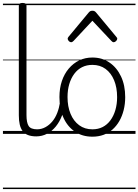

<svg xmlns="http://www.w3.org/2000/svg" viewBox="-20 -910 941 1305"><path d="M227 17Q194 17 170.5 8Q147 -1 133.5 -19.5Q120 -38 114 -64.5Q108 -91 108 -126V-871Q108 -881 114 -885.5Q120 -890 133 -890Q147 -890 153.5 -885.5Q160 -881 160 -871V-128Q160 -77 174.5 -54Q189 -31 233 -31Q242 -31 246.5 -23.5Q251 -16 250.5 -7Q250 2 244.5 9.5Q239 17 227 17ZM0 365H300V375H0ZM0 -20H300V0H0ZM0 -505H300V-500H0ZM0 -885H300V-875H0Z M225 17Q214 17 208.5 9.5Q203 2 203.5 -7Q204 -16 211 -23.5Q218 -31 231 -31Q262 -31 288.5 -45.5Q315 -60 335.5 -84.5Q356 -109 369 -142.5Q382 -176 388 -215Q389 -226 398 -229Q407 -232 415 -228Q423 -224 422 -213Q417 -165 401 -123.5Q385 -82 359.5 -50.5Q334 -19 300 -1Q266 17 225 17ZM300 365V375ZM300 -20V0ZM300 -505V-500ZM300 -885V-875Z M608 19Q540 19 489.5 -15Q439 -49 411.5 -109.5Q384 -170 384 -250Q384 -310 400.5 -359Q417 -408 447.5 -444Q478 -480 518.5 -499.5Q559 -519 608 -519Q674 -519 724 -485Q774 -451 802.5 -390.5Q831 -330 831 -250Q831 -203 820.5 -161.5Q810 -120 791 -87Q772 -54 745 -30Q718 -6 683.5 6.5Q649 19 608 19ZM608 -31Q647 -31 677.5 -46.5Q708 -62 730 -91.5Q752 -121 764 -161.5Q776 -202 776 -250Q776 -315 755.5 -364.5Q735 -414 697.5 -441.5Q660 -469 608 -469Q569 -469 538 -453.5Q507 -438 485 -408.5Q463 -379 451 -339Q439 -299 439 -250Q439 -186 459.5 -136.5Q480 -87 518 -59Q556 -31 608 -31ZM300 365H901V375H300ZM300 -20H901V0H300ZM300 -505H901V-500H300ZM300 -885H901V-875H300Z M463 -623Q455 -623 447.5 -631Q440 -639 440 -647Q440 -649 441 -652Q442 -655 445 -659L583 -825Q588 -831 593.5 -834Q599 -837 608 -837Q617 -837 622.5 -834Q628 -831 633 -825L771 -659Q775 -655 776 -652Q777 -649 777 -647Q777 -639 769 -631Q761 -623 753 -623Q748 -623 744.5 -625.5Q741 -628 737 -632L608 -769L480 -632Q476 -628 472 -625.5Q468 -623 463 -623Z"/></svg>

Font: Playwrite IT Moderna Guides
Style: Regular
Weight: 400
Designer: Veronika Burian, José Scaglione
Foundry: TypeTogether
Version: Version 1.003